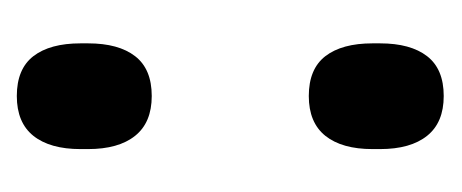

<svg xmlns="http://www.w3.org/2000/svg" viewBox="-172 -340 522 217"><g transform="rotate(90 88.5 -231.0)"><path d="M88 10.5Q57.5 10.5 43 -8.2Q28.5 -27 28.5 -61.5V-70Q28.5 -104.5 43 -123.2Q57.5 -142 88 -142Q118 -142 133 -123.2Q148 -104.5 148 -70V-61.5Q148 -27 133 -8.2Q118 10.5 88 10.5ZM88 -319.5Q57.5 -319.5 43 -338.2Q28.5 -357 28.5 -391.5V-400Q28.5 -434.5 43 -453.2Q57.5 -472 88 -472Q118 -472 133 -453.2Q148 -434.5 148 -400V-391.5Q148 -357 133 -338.2Q118 -319.5 88 -319.5Z"/></g></svg>

Font: Anek Tamil Condensed SemiBold
Style: Regular
Weight: 600
Width: 3
Designer: Aadarsh Rajan (Tamil), Yesha Goshar (Latin)
Foundry: Ek Type
Version: Version 1.003